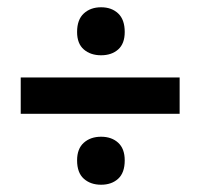

<svg xmlns="http://www.w3.org/2000/svg" viewBox="-20 -633 550 528"><path d="M258 -125Q229 -125 210.5 -141.5Q192 -158 192 -192Q192 -224 210.5 -240.5Q229 -257 258 -257Q287 -257 305 -240.5Q323 -224 323 -192Q323 -158 305 -141.5Q287 -125 258 -125ZM37 -420H474V-320H37ZM258 -481Q229 -481 210.5 -497Q192 -513 192 -545Q192 -579 210.5 -596Q229 -613 258 -613Q287 -613 305 -596Q323 -579 323 -545Q323 -513 305 -497Q287 -481 258 -481Z"/></svg>

Font: Encode Sans Compressed
Style: Bold
Weight: 700
Designer: Pablo Impallari, Andres Torresi
Foundry: Pablo Impallari, Andres Torresi
Version: Version 1.000; ttfautohint (v1.00) -l 8 -r 50 -G 200 -x 14 -